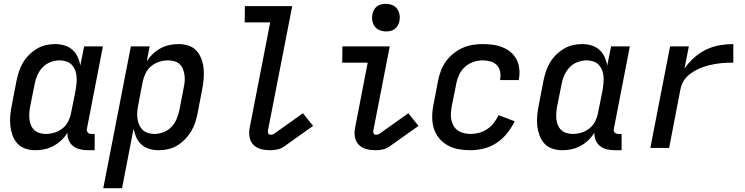

<svg xmlns="http://www.w3.org/2000/svg" viewBox="-20 -772 3890 1002"><path d="M165 12Q137 12 112 3.5Q87 -5 70 -24Q53 -43 44.5 -68Q36 -93 33.5 -119.5Q31 -146 34 -174Q37 -202 43 -230L66 -350Q71 -374 78.5 -397.5Q86 -421 99 -443.5Q112 -466 131 -485Q150 -504 172.5 -517.5Q195 -531 219.5 -536.5Q244 -542 268 -542Q293 -542 316.5 -535Q340 -528 357.5 -512.5Q375 -497 385 -475.5Q395 -454 399 -430L419 -530H517L434 -102Q432 -96 433 -90.5Q434 -85 437.5 -81Q441 -77 446 -75Q451 -73 457 -73H474V12H440Q419 12 398.5 7.5Q378 3 362.5 -9Q347 -21 339 -39.5Q331 -58 332 -80Q319 -58 300 -40Q281 -22 258.5 -10Q236 2 212 7Q188 12 165 12ZM220 -73Q242 -73 265 -80Q288 -87 307 -102.5Q326 -118 336.5 -139.5Q347 -161 351 -183L375 -303Q378 -321 379.5 -339Q381 -357 379.5 -374.5Q378 -392 371.5 -407.5Q365 -423 354 -434.5Q343 -446 326 -451.5Q309 -457 291 -457Q268 -457 244 -448Q220 -439 202.5 -420.5Q185 -402 175 -379.5Q165 -357 161 -334L137 -214Q134 -197 133 -180Q132 -163 134 -147Q136 -131 142.5 -116.5Q149 -102 160.5 -92Q172 -82 187.5 -77.5Q203 -73 220 -73Z M519 210 663 -530H761L746 -453Q760 -474 778.5 -491.5Q797 -509 819 -520.5Q841 -532 864.5 -537Q888 -542 911 -542Q939 -542 964.5 -533.5Q990 -525 1006.5 -506Q1023 -487 1032 -462Q1041 -437 1043 -410.5Q1045 -384 1042.5 -356Q1040 -328 1034 -300L1011 -180Q1006 -156 998.5 -132.5Q991 -109 977.5 -86.5Q964 -64 945.5 -45Q927 -26 904.5 -12.5Q882 1 857 6.5Q832 12 808 12Q783 12 759.5 5Q736 -2 718.5 -17.5Q701 -33 691.5 -54.5Q682 -76 677 -100L617 210ZM786 -73Q809 -73 833 -82Q857 -91 874.5 -109.5Q892 -128 901.5 -150.5Q911 -173 916 -196L939 -316Q943 -333 944 -350Q945 -367 942.5 -383Q940 -399 934 -413.5Q928 -428 916.5 -438Q905 -448 889.5 -452.5Q874 -457 857 -457Q835 -457 812 -450Q789 -443 770 -427.5Q751 -412 740.5 -390.5Q730 -369 725 -347L702 -227Q698 -209 696.5 -191Q695 -173 697 -155.5Q699 -138 705.5 -122.5Q712 -107 723 -95.5Q734 -84 751 -78.5Q768 -73 786 -73Z M1390 12Q1365 12 1342 6Q1319 0 1303 -16Q1287 -32 1282.5 -56Q1278 -80 1283 -105L1390 -655H1257L1258 -740H1505L1378 -89Q1377 -82 1380 -75.5Q1383 -69 1391 -69Q1395 -69 1400 -69.5Q1405 -70 1409 -73L1561 -181L1614 -115L1462 -7Q1446 4 1427 8Q1408 12 1390 12Z M1940 12Q1915 12 1892 6Q1869 0 1853 -16Q1837 -32 1832.5 -56Q1828 -80 1833 -105L1899 -445H1766L1767 -530H2014L1928 -89Q1927 -82 1930 -75.5Q1933 -69 1941 -69Q1945 -69 1950 -69.5Q1955 -70 1959 -73L2111 -181L2164 -115L2012 -7Q1996 4 1977 8Q1958 12 1940 12ZM1994 -608Q1977 -608 1961 -614.5Q1945 -621 1935.5 -634Q1926 -647 1923 -664.5Q1920 -682 1924 -700Q1926 -711 1932.5 -722Q1939 -733 1949 -740Q1959 -747 1970.5 -749.5Q1982 -752 1994 -752Q2011 -752 2027 -745.5Q2043 -739 2052.5 -726Q2062 -713 2065 -695.5Q2068 -678 2064 -660Q2062 -649 2055.5 -638Q2049 -627 2039 -620Q2029 -613 2017.5 -610.5Q2006 -608 1994 -608Z M2436 12Q2403 12 2372.5 6.5Q2342 1 2315.5 -14Q2289 -29 2270.5 -52Q2252 -75 2243.5 -104Q2235 -133 2235.5 -165Q2236 -197 2243 -230L2266 -350Q2271 -376 2280.5 -401.5Q2290 -427 2306.5 -450.5Q2323 -474 2345.5 -492Q2368 -510 2393 -521.5Q2418 -533 2445 -537.5Q2472 -542 2498 -542Q2525 -542 2551.5 -538.5Q2578 -535 2602 -525.5Q2626 -516 2645 -500Q2664 -484 2675.5 -462Q2687 -440 2690 -413.5Q2693 -387 2688 -360L2687 -354H2590V-358Q2594 -379 2590 -399Q2586 -419 2572.5 -432.5Q2559 -446 2539.5 -451.5Q2520 -457 2499 -457Q2475 -457 2450 -448.5Q2425 -440 2405.5 -422Q2386 -404 2375.5 -380.5Q2365 -357 2361 -334L2337 -214Q2334 -196 2333 -178Q2332 -160 2336 -143.5Q2340 -127 2348.5 -113Q2357 -99 2371 -90Q2385 -81 2401.5 -77Q2418 -73 2436 -73Q2458 -73 2480.5 -79Q2503 -85 2523 -98.5Q2543 -112 2557.5 -131Q2572 -150 2582 -171L2666 -139Q2650 -106 2626.5 -76.5Q2603 -47 2572 -26.5Q2541 -6 2505.5 3Q2470 12 2436 12Z M2915 12Q2887 12 2862 3.5Q2837 -5 2820 -24Q2803 -43 2794.5 -68Q2786 -93 2783.5 -119.5Q2781 -146 2784 -174Q2787 -202 2793 -230L2816 -350Q2821 -374 2828.5 -397.5Q2836 -421 2849 -443.5Q2862 -466 2881 -485Q2900 -504 2922.5 -517.5Q2945 -531 2969.5 -536.5Q2994 -542 3018 -542Q3043 -542 3066.5 -535Q3090 -528 3107.5 -512.5Q3125 -497 3135 -475.5Q3145 -454 3149 -430L3169 -530H3267L3184 -102Q3182 -96 3183 -90.5Q3184 -85 3187.5 -81Q3191 -77 3196 -75Q3201 -73 3207 -73H3224V12H3190Q3169 12 3148.5 7.5Q3128 3 3112.5 -9Q3097 -21 3089 -39.5Q3081 -58 3082 -80Q3069 -58 3050 -40Q3031 -22 3008.5 -10Q2986 2 2962 7Q2938 12 2915 12ZM2970 -73Q2992 -73 3015 -80Q3038 -87 3057 -102.5Q3076 -118 3086.5 -139.5Q3097 -161 3101 -183L3125 -303Q3128 -321 3129.5 -339Q3131 -357 3129.5 -374.5Q3128 -392 3121.5 -407.5Q3115 -423 3104 -434.5Q3093 -446 3076 -451.5Q3059 -457 3041 -457Q3018 -457 2994 -448Q2970 -439 2952.5 -420.5Q2935 -402 2925 -379.5Q2915 -357 2911 -334L2887 -214Q2884 -197 2883 -180Q2882 -163 2884 -147Q2886 -131 2892.5 -116.5Q2899 -102 2910.5 -92Q2922 -82 2937.5 -77.5Q2953 -73 2970 -73Z M3374 0 3477 -530H3575L3552 -414Q3574 -446 3603.5 -472Q3633 -498 3667 -514Q3701 -530 3736.5 -536Q3772 -542 3807 -542V-445Q3791 -445 3775.5 -444.5Q3760 -444 3744 -442.5Q3728 -441 3711.5 -438Q3695 -435 3679 -431Q3663 -427 3646.5 -421Q3630 -415 3615.5 -407.5Q3601 -400 3586 -389.5Q3571 -379 3559.5 -366Q3548 -353 3541 -337.5Q3534 -322 3531 -306L3472 0Z"/></svg>

Font: Lode Dark Term
Style: Bold Italic
Weight: 700
Italic angle: -11°
Monospace: yes
Designer: Belleve Invis
Foundry: Belleve Invis
Version: Version 29.2.0